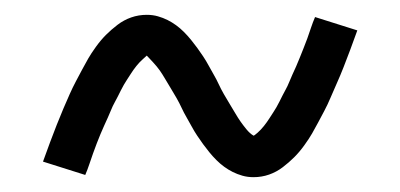

<svg xmlns="http://www.w3.org/2000/svg" viewBox="-20 -424 540 259"><path d="M322 -185Q314 -185 307 -187Q300 -189 294 -192Q288 -195 282.5 -199Q277 -203 272 -208Q267 -213 262.5 -218.5Q258 -224 254 -229.5Q250 -235 246 -241Q242 -247 238.5 -253.5Q235 -260 231.5 -266Q228 -272 225 -278.5Q222 -285 218 -292Q214 -299 210 -305.5Q206 -312 202.5 -318Q199 -324 195.5 -329Q192 -334 186 -340.5Q180 -347 178 -349Q177 -348 172.5 -344Q168 -340 164 -335Q160 -330 156.5 -324.5Q153 -319 151 -316Q149 -313 147 -309.5Q145 -306 143 -302Q141 -298 139 -294Q137 -290 134.5 -285.5Q132 -281 130 -276Q128 -271 125.5 -265.5Q123 -260 120.5 -254.5Q118 -249 115.5 -243Q113 -237 110.5 -230.5Q108 -224 105.5 -217Q103 -210 100.5 -202.5Q98 -195 95 -188L38 -206Q43 -220 47.5 -232Q52 -244 56.5 -255.5Q61 -267 65.5 -277.5Q70 -288 74 -297Q78 -306 82.5 -314.5Q87 -323 91 -330.5Q95 -338 99 -345Q103 -352 109.5 -361Q116 -370 123 -377Q130 -384 138.5 -390.5Q147 -397 157 -400.5Q167 -404 178 -404Q186 -404 193 -402Q200 -400 206 -397Q212 -394 217.5 -390Q223 -386 228 -381Q233 -376 237.5 -370.5Q242 -365 246 -359.5Q250 -354 254 -348Q258 -342 261.5 -335.5Q265 -329 268.5 -323Q272 -317 275 -310.5Q278 -304 282 -297Q286 -290 290 -283.5Q294 -277 297.5 -271Q301 -265 304.5 -260Q308 -255 312.5 -249.5Q317 -244 322 -241Q323 -241 327.5 -245Q332 -249 336 -254Q340 -259 343.5 -264.5Q347 -270 349 -273Q351 -276 353 -279.5Q355 -283 357 -287Q359 -291 361 -295Q363 -299 365.5 -303.5Q368 -308 370 -313Q372 -318 374.5 -323.5Q377 -329 379.5 -334.5Q382 -340 384.5 -346.5Q387 -353 389.5 -359Q392 -365 394.5 -372Q397 -379 399.5 -386.5Q402 -394 405 -401L462 -383Q457 -369 452.5 -357Q448 -345 443.5 -333.5Q439 -322 434.5 -312Q430 -302 426 -292.5Q422 -283 417.5 -274.5Q413 -266 409 -258.5Q405 -251 401 -244Q397 -237 390.5 -228Q384 -219 377 -212Q370 -205 361.5 -198.5Q353 -192 343 -188.5Q333 -185 322 -185Z"/></svg>

Font: Iosevka Curly Light
Style: Regular
Weight: 300
Monospace: yes
Designer: Belleve Invis
Foundry: Belleve Invis
Version: Version 22.1.2; ttfautohint (v1.8.4)